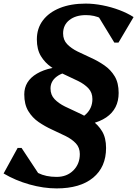

<svg xmlns="http://www.w3.org/2000/svg" viewBox="-86 -797 763 1068"><path d="M229 251Q156 251 78 229Q0 207 -66 168L12 26H34L139 185L55 164L53 98Q84 144 126.5 165.5Q169 187 229 187Q286 187 322 151Q358 115 358 60Q358 24 336 0.5Q314 -23 278.5 -40.5Q243 -58 203.5 -76Q164 -94 129 -118Q94 -142 71.5 -179Q49 -216 49 -272Q49 -346 119.5 -387.5Q190 -429 315 -429L316 -397Q264 -397 229.5 -371Q195 -345 195 -305Q195 -269 217.5 -245.5Q240 -222 275.5 -204.5Q311 -187 350 -169.5Q389 -152 424.5 -127.5Q460 -103 482 -66.5Q504 -30 504 26Q504 132 432 191.5Q360 251 229 251ZM305 -97V-129Q358 -129 393 -162.5Q428 -196 428 -246Q428 -282 406 -305.5Q384 -329 348.5 -346.5Q313 -364 273.5 -382Q234 -400 199 -424Q164 -448 141.5 -485Q119 -522 119 -578Q119 -639 152.5 -683.5Q186 -728 247 -752.5Q308 -777 391 -777Q435 -777 484 -767.5Q533 -758 578 -741Q623 -724 657 -702L573 -560H550L453 -719L550 -697L546 -638Q516 -675 477.5 -694Q439 -713 392 -713Q335 -713 300 -685.5Q265 -658 265 -611Q265 -575 287.5 -551.5Q310 -528 345.5 -510.5Q381 -493 420 -475.5Q459 -458 494.5 -433.5Q530 -409 552 -372.5Q574 -336 574 -280Q574 -191 505 -144Q436 -97 305 -97Z"/></svg>

Font: Platypi Light SemiBold
Style: Italic
Weight: 600
Italic angle: -13°
Version: Version 1.200